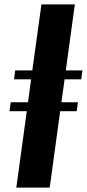

<svg xmlns="http://www.w3.org/2000/svg" viewBox="-20 -851 394 871"><path d="M54 0 101.5 -346.5H23L28.5 -387H107L121 -491H43.5L49 -531.5H126.5L168 -831H319.5L278.5 -531.5H354L348.5 -491H273L258.5 -387H333.5L328 -346.5H253L205.5 0Z"/></svg>

Font: Merriweather 120pt ExtraBold
Style: Italic
Weight: 800
Italic angle: -7.8°
Version: Version 2.101